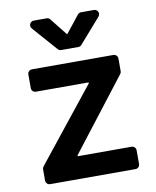

<svg xmlns="http://www.w3.org/2000/svg" viewBox="-86 -835 733 901"><g transform="rotate(-10 281.0 -384.5)"><path d="M58.9 -20.6V-74.6Q58.9 -81.7 63.6 -87.4L340.2 -434.3V-438.9H89.1Q80.3 -438.9 74.2 -445Q68.2 -451 68.2 -459.5V-524.9Q68.2 -533.4 74.2 -539.4Q80.3 -545.5 89.1 -545.5H476.9Q485.4 -545.5 491.5 -539.4Q497.5 -533.4 497.5 -524.9V-464.8Q497.5 -457.4 493.3 -452.1L229.8 -111.2V-106.5H486.2Q494.7 -106.5 500.7 -100.5Q506.7 -94.5 506.7 -85.9V-20.6Q506.7 -12.1 500.7 -6Q494.7 0 486.2 0H79.9Q71 0 65 -6Q58.9 -12.1 58.9 -20.6ZM198.2 -769.2H137.1Q128.2 -769.2 122.2 -762.8Q116.1 -756.4 116.1 -748.2Q116.1 -741.1 121.4 -734.7L224.1 -617.9Q230.1 -610.8 239.7 -610.8H321.4Q331 -610.8 337 -617.9L439.3 -734.7Q444.6 -741.1 444.6 -748.2Q444.6 -756.4 438.6 -762.8Q432.5 -769.2 423.7 -769.2H362.6Q352.3 -769.2 346.2 -761.4L280.2 -678.3L214.5 -761.4Q208.5 -769.2 198.2 -769.2Z"/></g></svg>

Font: DeltaSans SemiBold
Style: Regular
Weight: 600
Designer: Rasmus Andersson
Foundry: rsms
Version: Version 3.012